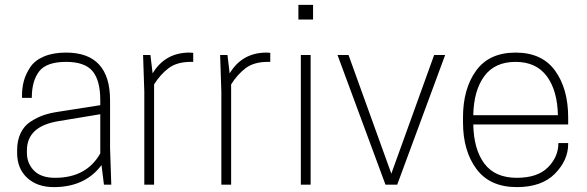

<svg xmlns="http://www.w3.org/2000/svg" viewBox="-20 -755 2398 785"><path d="M405 0 395 -80Q328 10 200 10Q132 10 91 -28Q50 -66 50 -130V-140Q50 -181 64.5 -211Q79 -241 105.5 -258Q132 -275 158 -284Q184 -293 218 -298L390 -325V-345Q390 -426 358.5 -464Q327 -502 250 -502Q170 -502 140 -463Q110 -424 110 -355H70V-364Q70 -396 77.5 -424Q85 -452 103.5 -480Q122 -508 159.5 -524Q197 -540 250 -540Q430 -540 430 -345V-150L435 0ZM205 -28Q334 -28 390 -128V-288L215 -259Q90 -237 90 -140V-130Q90 -87 119 -57.5Q148 -28 205 -28Z M755 -540 770 -539V-502H760Q703 -502 669 -476Q635 -450 610 -410V0H570V-380L565 -530H595L604 -455Q655 -540 755 -540Z M1070 -540 1085 -539V-502H1075Q1018 -502 984 -476Q950 -450 925 -410V0H885V-380L880 -530H910L919 -455Q970 -540 1070 -540Z M1210 0V-530H1250V0ZM1260 -735V-675H1200V-735Z M1556 0 1360 -530H1405L1580 -45L1755 -530H1800L1604 0Z M2303 -246H1915Q1917 -144 1960.5 -86Q2004 -28 2093 -28Q2178 -28 2220.5 -71Q2263 -114 2263 -170H2303V-166Q2303 -100 2249 -45Q2195 10 2093 10Q1983 10 1928 -64Q1873 -138 1873 -255V-275Q1873 -392 1926.5 -466Q1980 -540 2088 -540Q2196 -540 2249.5 -466Q2303 -392 2303 -275ZM2088 -502Q2003 -502 1960 -443.5Q1917 -385 1915 -284H2261Q2259 -385 2215.5 -443.5Q2172 -502 2088 -502Z"/></svg>

Font: Cooper Hewitt
Style: Light
Weight: 703
Designer: Village Type and Design LLC
Foundry: Cooper Hewitt Smithsonian Design Museum
Version: 1.000